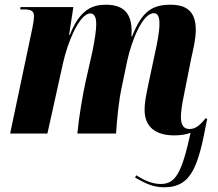

<svg xmlns="http://www.w3.org/2000/svg" viewBox="-20 -566 923 814"><path d="M676 228C795 228 821 134 857 -55C858 -56 858 -57 859 -58L853 -66C835 -45 815 -19 784 -19C760 -19 747 -34 747 -70C747 -89 751 -120 758 -154L791 -320C799 -357 810 -398 810 -440C810 -517 771 -546 703 -546C621 -546 581 -514 540 -412H537C538 -419 538 -429 538 -437C537 -504 509 -546 429 -546C373 -546 319 -527 276 -418H273L291 -536H67L66 -526H82C115 -526 124 -518 124 -496C124 -481 120 -462 117 -446L23 0H181L248 -302C266 -383 316 -509 363 -509C385 -509 388 -482 388 -464C388 -439 383 -403 371 -344L343 -220C330 -161 314 -66 308 0H472C476 -63 484 -140 495 -191L520 -311C537 -389 583 -510 632 -510C655 -510 656 -482 656 -463C656 -429 644 -372 638 -345L608 -204C599 -161 593 -130 593 -101C593 -29 638 8 719 8C747 8 769 4 788 -3C750 171 723 214 661 214C624 214 591 198 557 177L553 187C600 214 632 228 676 228Z"/></svg>

Font: Noto Serif Display Condensed ExtraBold
Style: Italic
Weight: 800
Width: 3
Italic angle: -12°
Designer: Monotype Design Team
Foundry: Monotype Imaging Inc.
Version: Version 2.009